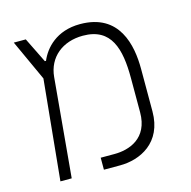

<svg xmlns="http://www.w3.org/2000/svg" viewBox="-91 -679 767 770"><g transform="rotate(-15 293.0 -294.5)"><path d="M67.4 0H114.3L151.4 -410.6C158.7 -491.2 220.7 -541 305.2 -541C423.3 -541 447.8 -448.2 447.8 -327.1V-185.1C447.8 -75.7 365.7 -49.8 305.2 -49.8H248V0H315.4C397.9 0 496.6 -44.9 496.6 -175.8V-352.1C496.6 -450.2 470.2 -588.9 306.2 -588.9C207.5 -588.9 156.7 -529.8 136.7 -481.9H131.8L80.6 -585.9H30.8L108.4 -416.5Z"/></g></svg>

Font: Cascadia Code PL ExtraLight
Style: Regular
Weight: 200
Monospace: yes
Designer: Aaron Bell
Foundry: Saja Typeworks
Version: Version 2404.023